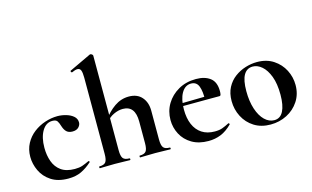

<svg xmlns="http://www.w3.org/2000/svg" viewBox="-89 -974 2012 1237"><g transform="rotate(-15 917.5 -356.0)"><path d="M234 12Q165 12 120 -17.5Q75 -47 53.5 -93Q32 -139 32 -186Q32 -236 53 -275Q74 -314 108.5 -340.5Q143 -367 185 -381Q227 -395 268 -395Q297 -395 326 -386.5Q355 -378 374 -361.5Q393 -345 393 -320Q393 -303 379 -288.5Q365 -274 338 -274Q313 -274 299 -287Q285 -300 277 -325Q270 -349 261.5 -361.5Q253 -374 229 -374Q186 -374 160.5 -331Q135 -288 135 -219Q135 -169 150 -127.5Q165 -86 199 -61.5Q233 -37 290 -37Q320 -37 340.5 -44Q361 -51 386 -63Q388 -65 391.5 -61Q395 -57 393 -55Q358 -23 321 -5.5Q284 12 234 12Z M446 0Q444 0 444 -6Q444 -12 446 -12Q477 -12 488.5 -26.5Q500 -41 500 -81V-589Q500 -623 494 -638.5Q488 -654 471 -654Q457 -654 433 -643Q430 -642 427 -648Q424 -654 426 -655L572 -724Q574 -725 575 -725Q576 -725 577 -725Q582 -725 587.5 -720.5Q593 -716 593 -712V-81Q593 -41 604.5 -26.5Q616 -12 647 -12Q651 -12 651 -6Q651 0 647 0Q627 0 601.5 -1Q576 -2 547 -2Q518 -2 492 -1Q466 0 446 0ZM715 0Q713 0 713 -6Q713 -12 715 -12Q746 -12 757.5 -26.5Q769 -41 769 -81V-225Q769 -331 687 -331Q657 -331 625.5 -316Q594 -301 576 -275L570 -287Q605 -337 649 -367.5Q693 -398 745 -398Q801 -398 831.5 -363Q862 -328 862 -273V-81Q862 -41 873.5 -26.5Q885 -12 916 -12Q920 -12 920 -6Q920 0 916 0Q896 0 870.5 -1Q845 -2 816 -2Q787 -2 761 -1Q735 0 715 0Z M1169 12Q1104 12 1058.5 -15Q1013 -42 989.5 -86.5Q966 -131 966 -182Q966 -241 995 -289Q1024 -337 1075 -366Q1126 -395 1192 -395Q1251 -395 1286.5 -368Q1322 -341 1322 -280Q1322 -267 1320 -258Q1318 -249 1311 -249H1215Q1217 -306 1204 -340.5Q1191 -375 1154 -375Q1114 -375 1090.5 -334Q1067 -293 1067 -225Q1067 -167 1085 -125Q1103 -83 1138 -60Q1173 -37 1224 -37Q1254 -37 1274.5 -44.5Q1295 -52 1320 -65Q1322 -67 1325.5 -63Q1329 -59 1327 -56Q1290 -19 1251.5 -3.5Q1213 12 1169 12ZM1032 -248 1031 -267 1250 -271V-249Z M1583 13Q1520 13 1474 -16Q1428 -45 1403 -93.5Q1378 -142 1378 -198Q1378 -250 1398 -288Q1418 -326 1451 -350.5Q1484 -375 1523 -387Q1562 -399 1600 -399Q1664 -399 1709.5 -369Q1755 -339 1779 -292Q1803 -245 1803 -192Q1803 -131 1772.5 -84.5Q1742 -38 1692 -12.5Q1642 13 1583 13ZM1613 -8Q1653 -8 1673 -47Q1693 -86 1693 -157Q1693 -230 1674.5 -279Q1656 -328 1627 -353Q1598 -378 1566 -378Q1527 -378 1506.5 -343Q1486 -308 1486 -235Q1486 -167 1503 -115.5Q1520 -64 1549 -36Q1578 -8 1613 -8Z"/></g></svg>

Font: Cormorant Garamond Light
Style: Bold
Weight: 700
Version: Version 4.001